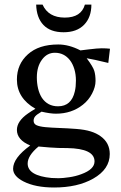

<svg xmlns="http://www.w3.org/2000/svg" viewBox="-20 -646 528 837"><path d="M147.9 -7.3Q100.6 32.2 100.6 66.9Q100.6 120.1 204.6 129.9Q218.3 130.9 235.6 130.9Q252.9 130.9 281.5 126.7Q310.1 122.6 334.5 113.3Q392.1 92.3 392.1 57.6Q392.1 1.5 273.4 -0.5L234.9 -1Q201.7 -2 147.9 -7.3ZM140.6 -308.6Q140.6 -283.2 146 -260.3Q151.4 -237.3 162.6 -219.7Q187.5 -182.6 232.9 -182.6Q291.5 -182.6 306.2 -247.6Q311 -267.6 311 -294.7Q311 -321.8 304 -345Q296.9 -368.2 284.7 -383.8Q259.3 -416 219.2 -416Q185.5 -416 163.6 -386.7Q140.6 -356.4 140.6 -308.6ZM233.9 -452.1Q280.8 -452.1 330.6 -426.3L366.7 -430.7Q405.8 -435.5 423.3 -435.5Q444.8 -435.5 459.5 -433.6L452.1 -371.6Q426.8 -377.9 395.5 -384.8L357.9 -392.1Q385.7 -355 391.1 -336.9Q396.5 -318.8 396.5 -293Q396.5 -267.1 381.3 -238Q366.2 -209 341.3 -189.5Q292.5 -150.4 223.6 -150.4Q199.2 -150.4 161.1 -159.2Q155.3 -154.8 149.2 -151.4Q143.1 -147.9 138.2 -143.6Q126.5 -133.8 126.5 -119.9Q126.5 -106 139.4 -100.1Q152.3 -94.2 177.2 -91.8Q202.1 -89.4 238 -88.1Q273.9 -86.9 311.8 -84Q349.6 -81.1 375 -73.2Q400.4 -65.4 418.9 -51.8Q458.5 -23.4 458.5 25.4Q458.5 91.8 386.2 132.8Q317.9 171.4 215.8 171.4Q133.8 171.4 82.5 145Q37.1 121.6 37.1 89.8Q37.1 42.5 111.8 -11.7Q53.7 -36.1 53.7 -79.6Q53.7 -117.7 102.1 -151.4Q116.7 -161.6 134.3 -171.9Q53.7 -218.3 53.7 -299.3Q53.7 -366.2 101.6 -409.2Q148.9 -452.1 233.9 -452.1ZM165.5 -626Q190.9 -569.3 262.5 -569.3Q334 -569.3 350.1 -626H378.4Q378.4 -570.8 346.7 -538.1Q314.9 -505.4 257.3 -505.4Q199.7 -505.4 169.4 -537.1Q139.2 -568.8 137.7 -626Z"/></svg>

Font: RadleyRegular
Style: Regular
Weight: 400
Designer: vernon adams
Foundry: vernon adams
Version: Version 1.000;PS 001.001;hotconv 1.0.56